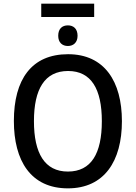

<svg xmlns="http://www.w3.org/2000/svg" viewBox="-20 -1022 744 1052"><path d="M496 -1002H206V-929H496ZM352 -883C321 -883 299 -865 299 -826C299 -789 321 -770 352 -770C382 -770 405 -789 405 -826C405 -865 382 -883 352 -883ZM648 -358C648 -576 552 -725 353 -725C153 -725 56 -587 56 -359C56 -142 148 10 352 10C552 10 648 -140 648 -358ZM166 -358C166 -534 225 -633 353 -633C480 -633 538 -534 538 -358C538 -181 480 -82 352 -82C225 -82 166 -182 166 -358Z"/></svg>

Font: Noto Sans SemiCondensed Medium
Style: Regular
Weight: 500
Width: 4
Designer: Monotype Design Team
Foundry: Monotype Imaging Inc.
Version: Version 2.013